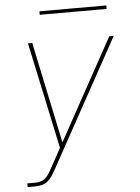

<svg xmlns="http://www.w3.org/2000/svg" viewBox="-59 -725 719 986"><g transform="rotate(-5 300.0 -232.0)"><path d="M43 215V196H83Q97 196 111 192.5Q125 189 136 179Q147 169 155 156.5Q163 144 170 131L226 29L109 -520H131L241 2L528 -520H551L188 140Q179 155 169.5 170Q160 185 146.5 196Q133 207 116 211Q99 215 83 215ZM527 -661H182V-679H527Z"/></g></svg>

Font: Iosevka SS04 Th Ex Obl
Style: Regular
Weight: 100
Width: 7
Italic angle: -9°
Monospace: yes
Designer: Belleve Invis
Foundry: Belleve Invis
Version: Version 19.0.0; ttfautohint (v1.8.4)